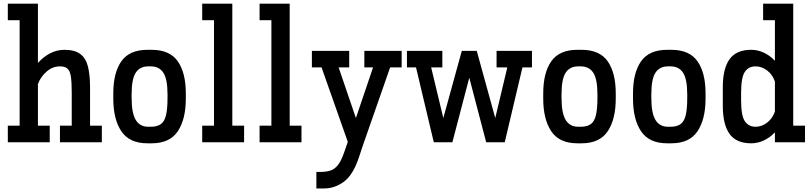

<svg xmlns="http://www.w3.org/2000/svg" viewBox="-20 -789 4501 1065"><path d="M23.4 0V-91.8H88.9V-676.8H23.4V-768.6H190.4V-439.9Q219.2 -472.7 257.1 -492.7Q294.9 -512.7 336.9 -512.7Q394.5 -512.7 425.3 -489.5Q456.1 -466.3 467.8 -420.2Q479.5 -374 479.5 -304.7V-91.8H544.9V0H312.5V-91.8H377.9V-274.4Q377.9 -331.5 373.3 -363.3Q368.7 -395 354.7 -408Q340.8 -420.9 312.5 -420.9Q271 -420.9 237.5 -391.1Q204.1 -361.3 190.4 -322.3V-91.8H255.9V0Z M797.9 5.9Q697.8 5.9 653.1 -60.8Q608.4 -127.4 608.4 -242.2V-270.5Q608.4 -385.3 653.1 -449Q697.8 -512.7 797.9 -512.7H821.3Q921.4 -512.7 966.1 -449Q1010.7 -385.3 1010.7 -270.5V-242.2Q1010.7 -127.4 966.1 -60.8Q921.4 5.9 821.3 5.9ZM802.7 -420.9Q755.9 -420.9 732.9 -385.7Q710 -350.6 710 -265.1V-247.1Q710 -161.6 732.9 -123.8Q755.9 -85.9 802.7 -85.9H815.9Q852.1 -85.9 872.3 -100.6Q892.6 -115.2 900.9 -150.4Q909.2 -185.5 909.2 -247.1V-265.1Q909.2 -350.6 886 -385.7Q862.8 -420.9 815.9 -420.9Z M1101.6 0V-91.8H1167V-676.8H1101.6V-768.6H1268.6V-91.8H1334V0Z M1419.9 0V-91.8H1485.4V-676.8H1419.9V-768.6H1586.9V-91.8H1652.3V0Z M1777.8 256.3H1734.9V164.6H1758.3Q1790.5 164.6 1813.7 156.7Q1836.9 148.9 1855 125.7Q1873 102.5 1888.7 57.1L1909.2 -2L1763.7 -415H1710V-506.8H1917V-415H1858.4L1954.1 -134.3L2049.3 -415H2001V-506.8H2208V-415H2144L1992.7 18.1L1971.2 83Q1938.5 181.6 1887.5 219Q1836.4 256.3 1777.8 256.3Z M2386.2 0 2287.6 -415H2237.3V-506.8H2433.6V-415H2371.6L2439 -134.3L2541.5 -506.8H2624.5L2727.1 -134.3L2793.9 -415H2734.4V-506.8H2930.7V-415H2877.9L2779.8 0H2676.8L2583 -357.9L2489.3 0Z M3182.6 5.9Q3082.5 5.9 3037.8 -60.8Q2993.2 -127.4 2993.2 -242.2V-270.5Q2993.2 -385.3 3037.8 -449Q3082.5 -512.7 3182.6 -512.7H3206.1Q3306.2 -512.7 3350.8 -449Q3395.5 -385.3 3395.5 -270.5V-242.2Q3395.5 -127.4 3350.8 -60.8Q3306.2 5.9 3206.1 5.9ZM3187.5 -420.9Q3140.6 -420.9 3117.7 -385.7Q3094.7 -350.6 3094.7 -265.1V-247.1Q3094.7 -161.6 3117.7 -123.8Q3140.6 -85.9 3187.5 -85.9H3200.7Q3236.8 -85.9 3257.1 -100.6Q3277.3 -115.2 3285.6 -150.4Q3293.9 -185.5 3293.9 -247.1V-265.1Q3293.9 -350.6 3270.8 -385.7Q3247.6 -420.9 3200.7 -420.9Z M3680.7 5.9Q3580.6 5.9 3535.9 -60.8Q3491.2 -127.4 3491.2 -242.2V-270.5Q3491.2 -385.3 3535.9 -449Q3580.6 -512.7 3680.7 -512.7H3704.1Q3804.2 -512.7 3848.9 -449Q3893.6 -385.3 3893.6 -270.5V-242.2Q3893.6 -127.4 3848.9 -60.8Q3804.2 5.9 3704.1 5.9ZM3685.5 -420.9Q3638.7 -420.9 3615.7 -385.7Q3592.8 -350.6 3592.8 -265.1V-247.1Q3592.8 -161.6 3615.7 -123.8Q3638.7 -85.9 3685.5 -85.9H3698.7Q3734.9 -85.9 3755.1 -100.6Q3775.4 -115.2 3783.7 -150.4Q3792 -185.5 3792 -247.1V-265.1Q3792 -350.6 3768.8 -385.7Q3745.6 -420.9 3698.7 -420.9Z M4146.5 5.9Q4064 5.9 4026.6 -46.4Q3989.3 -98.6 3989.3 -202.1V-304.7Q3989.3 -408.2 4026.6 -460.4Q4064 -512.7 4146.5 -512.7Q4183.6 -512.7 4217.5 -496.6Q4251.5 -480.5 4278.3 -451.7V-676.8H4212.9V-768.6H4379.9V-91.8H4445.3V0H4278.3V-55.2Q4251.5 -26.4 4217.5 -10.3Q4183.6 5.9 4146.5 5.9ZM4170.9 -420.9Q4132.3 -420.9 4111.6 -390.4Q4090.8 -359.9 4090.8 -274.4V-232.4Q4090.8 -147 4111.6 -116.5Q4132.3 -85.9 4170.9 -85.9Q4205.1 -85.9 4234.9 -108.6Q4264.6 -131.3 4278.3 -169.9V-336.9Q4264.6 -376 4234.9 -398.4Q4205.1 -420.9 4170.9 -420.9Z"/></svg>

Font: Kay Pho Du
Style: Bold
Weight: 700
Designer: Victor Gaultney, Khu Oo Reh
Foundry: SIL International
Version: Version 3.000